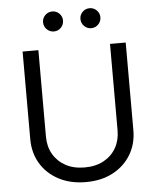

<svg xmlns="http://www.w3.org/2000/svg" viewBox="-61 -983 857 1047"><g transform="rotate(-5 367.0 -459.5)"><path d="M367.2 11.7Q282.2 11.7 218.5 -22Q154.8 -55.7 119.6 -114.3Q84.5 -172.9 84.5 -247.6V-727.5H170.9V-253.9Q170.9 -200.2 194.8 -158.4Q218.8 -116.7 262.7 -92.5Q306.6 -68.4 367.2 -68.4Q427.7 -68.4 471.7 -92.5Q515.6 -116.7 539.3 -158.4Q563 -200.2 563 -253.9V-727.5H648.9V-247.6Q648.9 -172.9 613.8 -114.3Q578.6 -55.7 515.4 -22Q452.1 11.7 367.2 11.7ZM468.8 -821.8Q446.3 -821.8 430.2 -837.9Q414.1 -854 414.1 -877Q414.1 -899.4 430.2 -915.3Q446.3 -931.2 468.8 -931.2Q491.2 -931.2 507.3 -915.3Q523.4 -899.4 523.4 -877Q523.4 -854 507.3 -837.9Q491.2 -821.8 468.8 -821.8ZM264.6 -821.8Q241.7 -821.8 225.6 -837.9Q209.5 -854 209.5 -877Q209.5 -899.4 225.6 -915.3Q241.7 -931.2 264.6 -931.2Q287.1 -931.2 303 -915.3Q318.8 -899.4 318.8 -877Q318.8 -854 303 -837.9Q287.1 -821.8 264.6 -821.8Z"/></g></svg>

Font: V-Inter
Style: Regular-375
Weight: 375
Designer: Rasmus Andersson
Foundry: rsms
Version: Version 4.000;git-4146feb